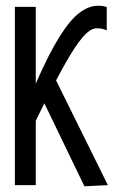

<svg xmlns="http://www.w3.org/2000/svg" viewBox="-20 -647 415 671"><path d="M32 0V-623H105V-355Q151 -460 188.5 -519.5Q226 -579 258.5 -603Q291 -627 323 -627Q342 -627 353 -622V-541Q343 -545 336.5 -546.5Q330 -548 316 -548Q304 -548 287 -535Q270 -522 243.5 -483Q217 -444 176 -366L357 0L275 4L135 -286Q121 -257 105 -225V0Z"/></svg>

Font: Inconsolata Condensed Medium
Style: Regular
Weight: 500
Width: 3
Monospace: yes
Designer: Raph Levien, Cyreal, Brenton Simpson
Foundry: Raph Levien, Cyreal, Google
Version: Version 3.100; ttfautohint (v1.8.4.7-5d5b)